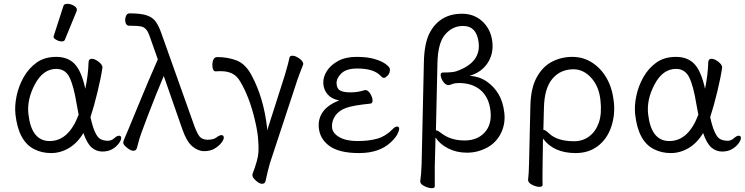

<svg xmlns="http://www.w3.org/2000/svg" viewBox="-20 -784 3902 1006"><path d="M160 -2Q77 -43 61 -184Q56 -229 67 -281.5Q78 -334 104.5 -380.5Q131 -427 172.5 -456.5Q214 -486 275 -486Q336 -486 371.5 -448.5Q407 -411 427 -319Q442 -390 444 -458Q445 -476 460.5 -476Q476 -476 495.5 -461.5Q515 -447 517 -432Q510 -381 491.5 -304.5Q473 -228 454 -170Q475 -74 505 -56Q519 -48 540.5 -46.5Q562 -45 577.5 -59Q593 -73 603.5 -73Q614 -73 615 -62.5Q616 -52 604 -34.5Q592 -17 570 -3.5Q548 10 516.5 10Q485 10 460.5 -11Q436 -32 417 -87Q386 -35 341.5 -8.5Q297 18 248 18Q199 18 160 -2ZM240 -45Q340 -45 392 -183Q387 -209 382 -237Q366 -335 344 -379Q322 -423 275 -423Q206 -423 163 -342.5Q120 -262 129 -185Q145 -45 240 -45ZM320 -576Q317 -567 303.5 -567Q290 -567 275.5 -575Q261 -583 261 -589.5Q261 -596 262 -597L312 -752Q315 -764 332.5 -764Q350 -764 366.5 -754.5Q383 -745 383 -732Q383 -729 382 -727Z M1063 -52H1069Q1099 -52 1114.5 -64Q1130 -76 1140.5 -76Q1151 -76 1152.5 -65Q1154 -54 1140.5 -36.5Q1127 -19 1104.5 -5.5Q1082 8 1050 8Q1018 8 988 -17Q958 -42 936 -105L838 -386Q797 -289 755.5 -180.5Q714 -72 708 -48Q702 -24 697.5 -9Q693 6 679 6Q665 6 646 -9.5Q627 -25 626 -34Q625 -43 633 -60Q641 -77 701.5 -224.5Q762 -372 807 -473L767 -586Q757 -617 745.5 -630Q734 -643 716.5 -646Q699 -649 669 -649H658Q639 -649 636 -674Q635 -688 640.5 -701Q646 -714 659 -714Q718 -714 749 -703.5Q780 -693 796 -670.5Q812 -648 825 -611L999 -122Q1014 -83 1026 -68.5Q1038 -54 1063 -52Z M1371 166Q1367 179 1353 179Q1339 179 1321.5 163Q1304 147 1303 138.5Q1302 130 1303 128Q1332 52 1334 14.5Q1336 -23 1331.5 -66Q1327 -109 1314 -161Q1287 -274 1241 -353Q1223 -385 1198 -398Q1173 -411 1138 -411H1125Q1119 -411 1111 -410H1110Q1096 -410 1093.5 -432Q1091 -454 1097 -469.5Q1103 -485 1118 -485Q1175 -485 1221.5 -466.5Q1268 -448 1300 -386Q1361 -271 1379 -118L1380 -101L1472 -389Q1493 -460 1497 -483Q1499 -492 1513 -492Q1527 -492 1547 -478.5Q1567 -465 1569 -450Q1569 -446 1565 -437Q1561 -428 1552.5 -405Q1544 -382 1539 -368L1394 72Q1389 88 1382.5 115.5Q1376 143 1371 166Z M2027 -38Q1967 18 1861.5 18Q1756 18 1705 -20Q1654 -58 1650 -119Q1645 -214 1757 -258Q1718 -265 1697 -289Q1676 -313 1674 -346Q1672 -379 1692 -411Q1712 -443 1751.5 -464.5Q1791 -486 1848 -486Q1905 -486 1943.5 -474.5Q1982 -463 2002 -447.5Q2022 -432 2023 -422Q2024 -401 2011.5 -388.5Q1999 -376 1992.5 -376Q1986 -376 1981 -380L1972 -389Q1936 -425 1852 -425Q1794 -425 1768 -399Q1742 -373 1743.5 -346Q1745 -319 1762.5 -309.5Q1780 -300 1817.5 -300Q1855 -300 1892 -312H1895Q1908 -312 1919.5 -294Q1931 -276 1932 -259Q1933 -242 1920 -241Q1830 -232 1793 -218.5Q1756 -205 1737 -178Q1718 -151 1719.5 -119Q1721 -87 1757 -66Q1793 -45 1853 -45Q1913 -45 1957 -57.5Q2001 -70 2037 -107Q2050 -121 2060.5 -121Q2071 -121 2071.5 -110.5Q2072 -100 2062 -80.5Q2052 -61 2027 -38Z M2258 193Q2258 202 2242 202Q2226 202 2205 192Q2184 182 2182 169V165Q2187 132 2189 78L2201 -459Q2203 -558 2232 -613Q2285 -712 2401 -712Q2465 -712 2508.5 -671Q2552 -630 2559.5 -565.5Q2567 -501 2534 -452.5Q2501 -404 2441 -387Q2493 -383 2531 -356.5Q2569 -330 2592.5 -290Q2616 -250 2622.5 -192.5Q2629 -135 2604.5 -85.5Q2580 -36 2531 -10Q2482 16 2427 16Q2372 16 2328 -6.5Q2284 -29 2262 -64L2258 88ZM2301 -80Q2347 -48 2414 -48Q2481 -48 2519.5 -90Q2558 -132 2550 -203Q2542 -274 2498.5 -311.5Q2455 -349 2384 -349Q2363 -349 2349.5 -343.5Q2336 -338 2331 -338Q2315 -338 2303 -355Q2291 -372 2289 -388Q2287 -404 2301 -404Q2354 -404 2372 -411Q2500 -456 2488 -560Q2478 -648 2406 -648Q2351 -648 2312.5 -603.5Q2274 -559 2272 -452L2264 -100L2266 -101Q2271 -101 2277.5 -96.5Q2284 -92 2301 -80Z M2823 184Q2823 195 2806.5 195Q2790 195 2769.5 185Q2749 175 2747 161V158Q2751 125 2752 71L2759 -229Q2761 -322 2792 -378.5Q2823 -435 2872 -460.5Q2921 -486 2978.5 -486Q3036 -486 3082.5 -456Q3129 -426 3158.5 -374.5Q3188 -323 3196 -252.5Q3204 -182 3182.5 -119Q3161 -56 3113 -19Q3065 18 2996 18Q2881 18 2825 -58L2823 79Q2823 88 2822.5 126.5Q2822 165 2823 184ZM2988 -44Q3034 -44 3068 -70Q3102 -96 3118 -142.5Q3134 -189 3126 -260.5Q3118 -332 3077.5 -376.5Q3037 -421 2985 -421Q2916 -421 2874 -371Q2832 -321 2830 -218L2827 -104Q2837 -104 2858 -84Q2901 -44 2988 -44Z M3407 -2Q3324 -43 3308 -184Q3303 -229 3314 -281.5Q3325 -334 3351.5 -380.5Q3378 -427 3419.5 -456.5Q3461 -486 3522 -486Q3583 -486 3618.5 -448.5Q3654 -411 3674 -319Q3689 -390 3691 -458Q3692 -476 3707.5 -476Q3723 -476 3742.5 -461.5Q3762 -447 3764 -432Q3757 -381 3738.5 -304.5Q3720 -228 3701 -170Q3722 -74 3752 -56Q3766 -48 3787.5 -46.5Q3809 -45 3824.5 -59Q3840 -73 3850.5 -73Q3861 -73 3862 -62.5Q3863 -52 3851 -34.5Q3839 -17 3817 -3.5Q3795 10 3763.5 10Q3732 10 3707.5 -11Q3683 -32 3664 -87Q3633 -35 3588.5 -8.5Q3544 18 3495 18Q3446 18 3407 -2ZM3487 -45Q3587 -45 3639 -183Q3634 -209 3629 -237Q3613 -335 3591 -379Q3569 -423 3522 -423Q3453 -423 3410 -342.5Q3367 -262 3376 -185Q3392 -45 3487 -45Z"/></svg>

Font: LXGW WenKai TC
Style: Regular
Weight: 400
Designer: LXGW / Fontworks Inc.
Foundry: LXGW / Fontworks Inc.
Version: Version 1.330